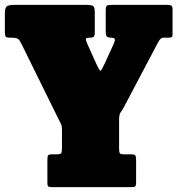

<svg xmlns="http://www.w3.org/2000/svg" viewBox="-20 -770 730 790"><path d="M175 -18V-112Q175 -126.5 178 -130.8Q181 -135 195 -135H213Q228 -135 231.5 -139.5Q235 -144 235 -159.5V-231.5Q235 -252 230.8 -260.2Q226.5 -268.5 220.5 -280.5L67 -592Q60.5 -605.5 53.8 -610.2Q47 -615 24.5 -615H21.5Q6 -615 3 -620Q0 -625 0 -640.5V-715Q0 -738.5 8.5 -744.2Q17 -750 38.5 -750H335.5Q354.5 -750 362.2 -745.8Q370 -741.5 370 -721V-638.5Q370 -623.5 365.8 -619.2Q361.5 -615 352 -615H349.5Q334.5 -615 333.5 -609.8Q332.5 -604.5 340 -588L376 -508Q390 -477 394 -479Q398 -481 411.5 -510L448 -590Q455.5 -606.5 451.2 -610.8Q447 -615 438.5 -615H435Q427 -615 421 -618.8Q415 -622.5 415 -641.5V-725Q415 -742 419.2 -746Q423.5 -750 440 -750H665.5Q678.5 -750 684.2 -747.5Q690 -745 690 -730.5V-628.5Q690 -619 685.8 -617Q681.5 -615 671.5 -615H653.5Q646.5 -615 641.5 -611Q636.5 -607 629.5 -594L490 -329.5Q483 -316 476.5 -308Q470 -300 470 -276.5V-158.5Q470 -144.5 473 -139.8Q476 -135 490 -135H519.5Q534 -135 537 -130.2Q540 -125.5 540 -110.5V-19.5Q540 -8 537.2 -4Q534.5 0 523 0H191Q181 0 178 -3.5Q175 -7 175 -18Z"/></svg>

Font: Besley* Condensed Fatface
Style: Regular
Weight: 900
Width: 3
Designer: Owen Earl
Foundry: indestructible type*
Version: Version 3.000; ttfautohint (v1.8.3)